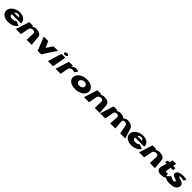

<svg xmlns="http://www.w3.org/2000/svg" viewBox="820 -3038 5537 5537"><g transform="rotate(45 3589.0 -269.5)"><path d="M580 -220C581 -224 580 -233 580 -239C571 -368 465 -425 331 -425C198 -425 62 -348 25 -239C-20 -109 87 17 270 17C405 17 516 -24 578 -121L441 -178C393 -137 366 -127 304 -127C256 -127 190 -152 204 -220ZM225 -295C234 -328 270 -353 326 -353C373 -353 406 -333 411 -295Z M589 0H796L846 -265C853 -303 907 -337 956 -337C1009 -337 1040 -303 1038 -265L1027 0H1234L1208 -301C1200 -396 1085 -425 1004 -425C956 -425 909 -408 870 -383H868L874 -416H721Z M1494 -416H1313L1478 0H1619L1893 -416H1711L1577 -221Z M1896 0H2107L2181 -424H2026ZM2060 -513C2052 -488 2078 -467 2116 -467C2154 -467 2190 -488 2195 -513C2199 -537 2172 -556 2137 -556C2102 -556 2067 -537 2060 -513Z M2208 0H2415L2462 -250C2464 -260 2488 -326 2574 -326C2629 -326 2659 -307 2659 -307L2728 -406C2728 -406 2688 -425 2632 -425C2545 -425 2486 -370 2486 -370H2485L2493 -416H2340Z M2745 -239C2697 -101 2803 17 3022 17C3232 17 3372 -101 3357 -239C3345 -355 3221 -425 3075 -425C2926 -425 2785 -355 2745 -239ZM2932 -239C2943 -293 3000 -328 3062 -328C3124 -328 3172 -293 3170 -239C3168 -181 3113 -136 3039 -136C2962 -136 2920 -181 2932 -239Z M3367 0H3574L3624 -265C3631 -303 3685 -337 3734 -337C3787 -337 3818 -303 3816 -265L3805 0H4012L3986 -301C3978 -396 3863 -425 3782 -425C3734 -425 3687 -408 3648 -383H3646L3652 -416H3499Z M4028 0H4235L4286 -273C4292 -303 4319 -335 4374 -335C4432 -335 4455 -303 4453 -265L4437 0H4644L4625 -277C4625 -306 4645 -335 4697 -335C4755 -335 4787 -303 4794 -265L4846 0H5053L4955 -301C4924 -396 4824 -425 4743 -425C4695 -425 4645 -408 4600 -367C4566 -410 4501 -425 4443 -425C4395 -425 4348 -408 4309 -383H4307L4313 -416H4160Z M5607 -220C5608 -224 5607 -233 5607 -239C5598 -368 5492 -425 5358 -425C5225 -425 5089 -348 5052 -239C5007 -109 5114 17 5297 17C5432 17 5543 -24 5605 -121L5468 -178C5420 -137 5393 -127 5331 -127C5283 -127 5217 -152 5231 -220ZM5252 -295C5261 -328 5297 -353 5353 -353C5400 -353 5433 -333 5438 -295Z M5616 0H5823L5873 -265C5880 -303 5934 -337 5983 -337C6036 -337 6067 -303 6065 -265L6054 0H6261L6235 -301C6227 -396 6112 -425 6031 -425C5983 -425 5936 -408 5897 -383H5895L5901 -416H5748Z M6435 -416H6371L6340 -329H6409L6364 -177C6339 -93 6347 17 6514 17C6600 17 6671 -18 6671 -18L6634 -158C6634 -158 6610 -144 6586 -144C6556 -144 6546 -164 6553 -206L6574 -329H6674L6682 -416H6588L6605 -520H6466Z M6998 -425C6882 -425 6794 -388 6772 -319C6754 -262 6797 -234 6844 -212C6898 -187 6955 -184 6950 -152C6945 -121 6912 -118 6885 -118C6823 -118 6763 -171 6763 -171L6648 -57C6648 -57 6710 17 6857 17C6981 17 7145 -10 7148 -158C7150 -246 7066 -275 7002 -291C6961 -301 6928 -307 6932 -326C6935 -342 6951 -347 6986 -347C7036 -347 7089 -325 7089 -325L7146 -401C7146 -401 7084 -425 6998 -425Z"/></g></svg>

Font: Hussar Milosc
Style: Bold
Weight: 700
Foundry: Cannot Into Space Fonts
Version: Version 1.02